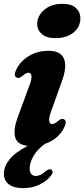

<svg xmlns="http://www.w3.org/2000/svg" viewBox="-28 -743 436 994"><path d="M259 -545.5Q212 -545.5 187.8 -567.5Q163.5 -589.5 164.5 -622Q165.5 -661 200.8 -692Q236 -723 296 -723Q344.5 -723 367 -700Q389.5 -677 388 -645.5Q387 -602.5 351.8 -574Q316.5 -545.5 259 -545.5ZM236 -164.5Q223.5 -128.5 227 -114.5Q230.5 -100.5 241.5 -100.5Q253.5 -100.5 271.5 -116Q282.5 -125 289.5 -126.8Q296.5 -128.5 303 -125.5Q321.5 -116 303 -80Q272.5 -21.5 205 1.5Q165.5 29.5 145.5 64.8Q125.5 100 125.5 128.5Q125.5 149 134.5 158.5Q143.5 168 157 168Q182 168 208 143.5Q216 137.5 222.2 134.8Q228.5 132 235.5 134.5Q242 136.5 244 144.8Q246 153 235.5 166.5Q216 193 178.2 212Q140.5 231 93 231Q43 231 17.5 211Q-8 191 -8 156Q-8 119 21.2 82.5Q50.5 46 115.5 12Q61.5 6.5 50.8 -31.8Q40 -70 62 -131L125 -302.5Q138 -338 134.5 -352.2Q131 -366.5 119.5 -366.5Q107.5 -366.5 89.5 -351Q78.5 -342 71.5 -340Q64.5 -338 58 -341.5Q39.5 -351 58 -386.5Q80 -428.5 123.5 -454.2Q167 -480 224.5 -480Q284 -480 302 -441.2Q320 -402.5 295 -330Z"/></svg>

Font: Fraunces 9pt
Style: Bold Italic
Weight: 700
Italic angle: -16°
Version: Version 1.000;[b76b70a41]